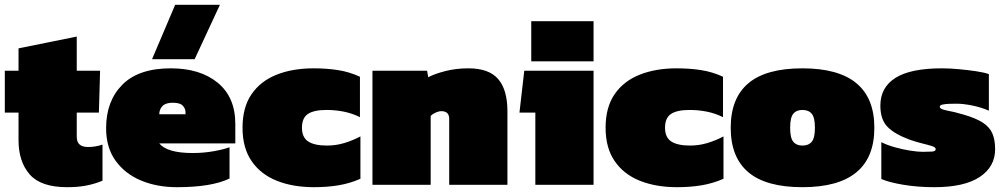

<svg xmlns="http://www.w3.org/2000/svg" viewBox="-20 -768 4171 798"><path d="M259 10Q150 10 103.5 -43Q57 -96 57 -186V-300H0V-474H57V-567L299 -616V-474H396L391 -300H299V-199Q299 -157 346 -157Q377 -157 406 -167V-17Q375 -4 340 3Q305 10 259 10Z M612 -522 708 -748H894L789 -522ZM716 10Q632 10 565.5 -18Q499 -46 460 -100.5Q421 -155 421 -235Q421 -348 488.5 -416Q556 -484 690 -484Q812 -484 885 -424Q958 -364 958 -253V-172H642Q657 -153 691.5 -142.5Q726 -132 781 -132Q826 -132 868 -139.5Q910 -147 934 -156V-26Q859 10 716 10ZM642 -293H751V-302Q751 -316 740 -328.5Q729 -341 698 -341Q668 -341 655 -327Q642 -313 642 -293Z M1285 10Q1198 10 1131 -16.5Q1064 -43 1026 -98Q988 -153 988 -237Q988 -322 1025.5 -376.5Q1063 -431 1129.5 -457.5Q1196 -484 1283 -484Q1339 -484 1386 -476.5Q1433 -469 1476 -449V-281Q1444 -297 1409 -304Q1374 -311 1337 -311Q1285 -311 1260 -294.5Q1235 -278 1235 -237Q1235 -197 1261 -180Q1287 -163 1339 -163Q1376 -163 1411 -173.5Q1446 -184 1478 -201V-25Q1435 -6 1388 2Q1341 10 1285 10Z M1528 0V-474H1755L1760 -447Q1786 -461 1830.5 -472.5Q1875 -484 1927 -484Q2012 -484 2050.5 -439.5Q2089 -395 2089 -305V0H1847V-274Q1847 -306 1814 -306Q1804 -306 1790.5 -300Q1777 -294 1770 -286V0Z M2188 -513V-680H2447V-513ZM2205 0V-300H2139L2159 -474H2447V0Z M2794 10Q2707 10 2640 -16.5Q2573 -43 2535 -98Q2497 -153 2497 -237Q2497 -322 2534.5 -376.5Q2572 -431 2638.5 -457.5Q2705 -484 2792 -484Q2848 -484 2895 -476.5Q2942 -469 2985 -449V-281Q2953 -297 2918 -304Q2883 -311 2846 -311Q2794 -311 2769 -294.5Q2744 -278 2744 -237Q2744 -197 2770 -180Q2796 -163 2848 -163Q2885 -163 2920 -173.5Q2955 -184 2987 -201V-25Q2944 -6 2897 2Q2850 10 2794 10Z M3315 10Q3164 10 3090.5 -52Q3017 -114 3017 -237Q3017 -360 3090.5 -422Q3164 -484 3315 -484Q3614 -484 3614 -237Q3614 10 3315 10ZM3315 -163Q3341 -163 3354 -179Q3367 -195 3367 -237Q3367 -279 3354 -295Q3341 -311 3315 -311Q3290 -311 3277 -295Q3264 -279 3264 -237Q3264 -195 3277 -179Q3290 -163 3315 -163Z M3863 10Q3795 10 3735 0Q3675 -10 3643 -24V-177Q3667 -165 3699 -156Q3731 -147 3762.5 -142Q3794 -137 3815 -137Q3838 -137 3853.5 -138Q3869 -139 3869 -148Q3869 -156 3853 -161Q3837 -166 3812.5 -172Q3788 -178 3762 -187Q3697 -211 3668 -241.5Q3639 -272 3639 -329Q3639 -405 3702 -444.5Q3765 -484 3895 -484Q3927 -484 3965 -480.5Q4003 -477 4036.5 -472Q4070 -467 4090 -460V-308Q4058 -322 4021 -329.5Q3984 -337 3956 -337Q3942 -337 3925.5 -336.5Q3909 -336 3897.5 -333.5Q3886 -331 3886 -324Q3886 -314 3916.5 -308.5Q3947 -303 3984 -292Q4036 -277 4064.5 -258.5Q4093 -240 4104.5 -213.5Q4116 -187 4116 -148Q4116 -75 4052 -32.5Q3988 10 3863 10Z"/></svg>

Font: Kanit Black
Style: Regular
Weight: 900
Designer: Katatrad Team
Foundry: CadsonDemak
Version: Version 2.000; ttfautohint (v1.8.3)